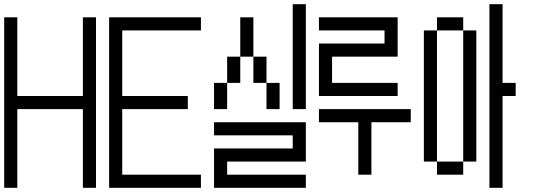

<svg xmlns="http://www.w3.org/2000/svg" viewBox="-20 -895 2540 915"><path d="M0 -812.5H62.5V-437.5H375V-812.5H437.5V0H375V-375H62.5V0H0Z M500 -812.5H937.5V-750H562.5V-437.5H875V-375H562.5V-62.5H937.5V0H500Z M1000 -500H1062.5V-375H1000ZM1250 -500H1312.5V-375H1250ZM1062.5 -625H1125V-500H1062.5ZM1187.5 -625H1250V-500H1187.5ZM1125 -812.5H1187.5V-625H1125ZM1375 -875H1437.5V-375H1375ZM1000 -187.5H1375V-250H1000V-312.5H1437.5V-125H1062.5V-62.5H1437.5V0H1000Z M1500 -687.5H1812.5V-750H1500V-812.5H1875V-625H1562.5V-500H1875V-437.5H1500ZM1687.5 -312.5H1500V-375H1937.5V-312.5H1750V-62.5H1687.5ZM1500 0Z M2062.5 -125H2187.5V-62.5H2062.5V-125H2000V-750H2062.5ZM2187.5 -750H2250V-125H2187.5ZM2062.5 -812.5H2187.5V-750H2062.5ZM2312.5 -875H2375V-500H2437.5V-437.5H2375V0H2312.5ZM2000 0Z"/></svg>

Font: HE실루아
Style: regular
Weight: 500
Monospace: yes
Designer: Taeyun An (WindowsTiger)
Version: v1